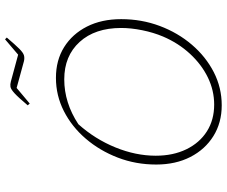

<svg xmlns="http://www.w3.org/2000/svg" viewBox="-89 -804 900 762"><g transform="rotate(-90 361.0 -423.0)"><path d="M324 7Q255 7 202 -26Q149 -59 119 -117.5Q89 -176 89 -253Q89 -334 116.5 -405.5Q144 -477 191.5 -532.5Q239 -588 301 -619.5Q363 -651 433 -651Q503 -651 555 -618.5Q607 -586 636.5 -528Q666 -470 666 -392Q666 -311 639 -239Q612 -167 564.5 -111.5Q517 -56 455.5 -24.5Q394 7 324 7ZM327 -23Q383 -23 434.5 -48Q486 -73 528.5 -119Q571 -165 597 -226Q613 -264 622 -308.5Q631 -353 631 -392Q631 -496 575.5 -557Q520 -618 427 -618Q334 -618 249 -562Q190 -496 157 -415Q124 -334 124 -255Q124 -186 149.5 -133.5Q175 -81 220.5 -52Q266 -23 327 -23ZM331 -755 324 -763Q356 -801 372 -815.5Q388 -830 397.5 -831.5Q407 -833 418 -830L525 -801L586 -853L593 -846Q564 -812 548.5 -796.5Q533 -781 522.5 -778Q512 -775 499 -778L393 -807Z"/></g></svg>

Font: Piazzolla SC Thin
Style: Italic
Weight: 100
Italic angle: -11.3°
Designer: Juan Pablo del Peral
Foundry: Huerta Tipografica
Version: Version 1.330